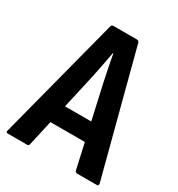

<svg xmlns="http://www.w3.org/2000/svg" viewBox="-160 -758 796 861"><g transform="rotate(30 238.0 -327.5)"><path d="M7.9 0Q-3.5 0 0.5 -12.4L165.5 -646.6Q168 -655 177.4 -655H298.2Q307.1 -655 310.6 -646.6L476.6 -12.4Q479.1 0 468.2 0H366.8Q358.9 0 355.4 -8.4L264.6 -413.8Q257.1 -447.8 250.6 -481.2Q244 -514.7 238 -547.7H235.5Q229.5 -514.7 223 -481.3Q216.5 -447.8 209.4 -413.9L118.2 -8.9Q116.7 0 106.8 0ZM130.2 -140.2 148.6 -234.1H323L343.4 -140.2Z"/></g></svg>

Font: Sofia Sans Condensed
Style: Regular
Weight: 400
Designer: Botio Nikoltchev, Ani Petrova
Foundry: lettersoup
Version: Version 4.100